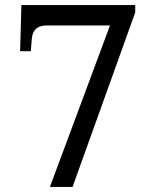

<svg xmlns="http://www.w3.org/2000/svg" viewBox="-20 -734 599 754"><path d="M176 0 412 -634H163Q110 -634 105 -583L101 -533H59L64 -714H511V-685L265 0Z"/></svg>

Font: Noto Serif Makasar
Style: Regular
Weight: 400
Designer: Sérgio Martins
Version: Version 1.001; ttfautohint (v1.8.4.7-5d5b)